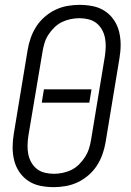

<svg xmlns="http://www.w3.org/2000/svg" viewBox="-20 -763 540 791"><path d="M202 8Q173 8 146 2.5Q119 -3 97 -17.5Q75 -32 60 -54Q45 -76 38.5 -102Q32 -128 32 -156Q32 -184 37 -213L94 -558Q98 -582 106.5 -606.5Q115 -631 129 -653Q143 -675 163.5 -693Q184 -711 208 -722.5Q232 -734 257.5 -738.5Q283 -743 307 -743Q336 -743 363 -737.5Q390 -732 412 -717.5Q434 -703 449 -681Q464 -659 470.5 -633Q477 -607 477 -579Q477 -551 472 -522L415 -177Q411 -153 402.5 -128.5Q394 -104 380 -82Q366 -60 345.5 -42Q325 -24 301 -12.5Q277 -1 251.5 3.5Q226 8 202 8ZM202 -47Q220 -47 239 -51Q258 -55 275 -63.5Q292 -72 306 -86Q320 -100 330.5 -116.5Q341 -133 346.5 -150.5Q352 -168 355 -186L412 -531Q415 -551 415.5 -570Q416 -589 412.5 -607Q409 -625 400 -641Q391 -657 377 -668Q363 -679 344.5 -683.5Q326 -688 307 -688Q289 -688 270 -684Q251 -680 234 -671.5Q217 -663 203 -649Q189 -635 178.5 -618.5Q168 -602 163 -584.5Q158 -567 155 -549L97 -204Q94 -184 93.5 -165Q93 -146 96.5 -128Q100 -110 109 -94Q118 -78 132 -67Q146 -56 164.5 -51.5Q183 -47 202 -47ZM348 -340H152L161 -395H357Z"/></svg>

Font: Iosevka Curly Light
Style: Italic
Weight: 300
Italic angle: -9°
Monospace: yes
Designer: Belleve Invis
Foundry: Belleve Invis
Version: Version 22.1.2; ttfautohint (v1.8.4)